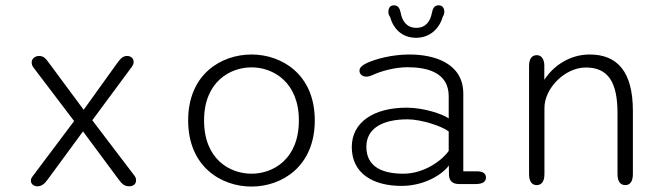

<svg xmlns="http://www.w3.org/2000/svg" viewBox="-20 -693 2516 724"><path d="M459.5 -482C443 -482 435 -472.5 421.5 -454.5L295.5 -279L165.5 -454.5C152.5 -472.5 144.5 -482 127.5 -482C112.5 -482 99.5 -472 99.5 -458C99.5 -451 101 -445 106.5 -438L259.5 -236.5L104 -29.5C98.5 -23 96.5 -17 96.5 -11.5C96.5 1 107.5 9.5 121 9.5C137 9.5 148 0 159 -15L293 -197.5L426.5 -17.5C439.5 1 450 9.5 467.5 9.5C481.5 9.5 493 1.5 493 -12C493 -17.5 492.5 -23.5 487 -30.5L328 -239.5L476 -439.5C481 -446.5 484 -452.5 484 -459.5C484 -473 473 -482 459.5 -482Z M928.5 10.5C1041.5 10.5 1167 -64 1167 -239C1167 -413.5 1041.5 -487.5 928.5 -487.5C814.5 -487.5 689.5 -413.5 689.5 -239C689.5 -64 814.5 10.5 928.5 10.5ZM928.5 -38C847 -38 749.5 -92 749.5 -239C749.5 -384 847 -439 928.5 -439C1009.5 -439 1107 -384 1107 -239C1107 -92 1009.5 -38 928.5 -38Z M1634 -673C1618 -673 1612 -661.5 1608.5 -644C1603.5 -617.5 1589 -588 1550 -588C1511 -588 1496 -617.5 1491 -644.5C1487.5 -662 1481 -673 1465 -673C1452.5 -673 1444.5 -664 1444.5 -648C1444.5 -642.5 1446 -635.5 1451 -629C1462.5 -586.5 1494.5 -550.5 1549 -550.5C1603.5 -550.5 1637.5 -587.5 1650 -630.5C1654 -637 1655.5 -643 1655.5 -648.5C1655.5 -664 1647 -673 1634 -673ZM1711.5 1H1773.5C1801 1 1812.5 -8.5 1812.5 -23.5C1812.5 -38.5 1801 -47 1779 -47H1727V-340C1727 -455 1617 -487.5 1524.5 -487.5C1458.5 -487.5 1397.5 -471 1362.5 -455C1346.5 -447 1335.5 -438.5 1335.5 -426.5C1335.5 -413.5 1346 -404 1361.5 -404C1368 -404 1376.5 -406 1386 -410.5C1416.5 -425 1470.5 -439.5 1516 -439.5C1586 -439.5 1672 -422.5 1672 -330V-246.5C1649.5 -263 1577 -287 1513.5 -287C1389.5 -287 1306.5 -232.5 1306.5 -138.5C1306.5 -39 1386.5 8 1494 8C1584.5 8 1652 -39 1672.5 -69L1673 -32C1674.5 -11.5 1685.5 1 1711.5 1ZM1672 -197.5V-124C1651.5 -93 1583.5 -38 1501 -38C1422.5 -38 1361.5 -63.5 1361.5 -139.5C1361.5 -209 1422.5 -243 1517 -243C1568.5 -243 1647 -217 1672 -197.5Z M2338 5C2356.5 5 2366.5 -9.5 2366.5 -36.5V-275C2366.5 -422 2308.5 -487.5 2203.5 -487.5C2129 -487.5 2067 -445.5 2032.5 -392V-450.5C2030.5 -473 2020 -485 2004 -485C1985 -485 1975 -470.5 1975 -444V-36.5C1975 -9.5 1985 5 2004 5C2022.5 5 2033 -9.5 2033 -36.5V-286C2033 -360 2110 -438.5 2189 -438.5C2273 -438.5 2308.5 -383.5 2308.5 -266.5V-36.5C2308.5 -9.5 2319 5 2338 5Z"/></svg>

Font: RTM Light Light
Style: Regular
Weight: 300
Designer: after Tyler Finck
Foundry: An Endless Supply
Version: Version 1.000;Glyphs 3.2.1 (3258)